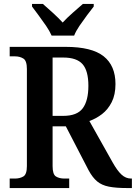

<svg xmlns="http://www.w3.org/2000/svg" viewBox="-20 -951 687 971"><path d="M29 0V-48H56Q80 -48 98 -58.5Q116 -69 116 -111V-602Q116 -644 98 -655Q80 -666 56 -666H29V-714H312Q444 -714 504 -666.5Q564 -619 564 -526Q564 -472 545 -434.5Q526 -397 496 -374Q466 -351 432 -339L550 -129Q573 -88 594.5 -68Q616 -48 643 -48H647V0H622Q567 0 531 -7Q495 -14 471.5 -33.5Q448 -53 428 -90L313 -312H246V-111Q246 -69 263 -58.5Q280 -48 305 -48H330V0ZM300 -365Q370 -365 398.5 -403.5Q427 -442 427 -517Q427 -593 397.5 -626.5Q368 -660 300 -660H246V-365ZM241 -771Q231 -794 213 -820.5Q195 -847 175.5 -873Q156 -899 142 -918V-931H197Q219 -912 247.5 -886Q276 -860 297 -837Q318 -860 347.5 -886Q377 -912 399 -931H454V-918Q439 -899 419.5 -873Q400 -847 382 -820.5Q364 -794 355 -771Z"/></svg>

Font: Noto Serif Tamil SemiCondensed SemiBold
Style: Italic
Weight: 600
Width: 4
Italic angle: -12°
Designer: Indian Type Foundry, Tom Grace, and the Monotype Design Team
Foundry: Monotype Imaging Inc.
Version: Version 2.003; ttfautohint (v1.8.4.7-5d5b)